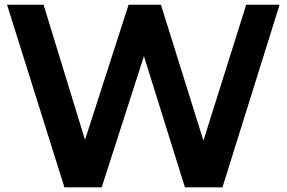

<svg xmlns="http://www.w3.org/2000/svg" viewBox="-20 -798 1221 818"><path d="M927.8 0H767.8L593.3 -558.9L413.3 0H254.4L10 -777.8H165.6L342.2 -202.2L527.8 -777.8H665.6L846.7 -198.9L1028.9 -777.8H1171.1Z"/></svg>

Font: Paperlogy 7 Bold
Style: Regular
Weight: 700
Designer: redesigned by Lee Juim, glyphs from Gmarket Sans & Montserrat
Foundry: PT&
Version: Version 1.001